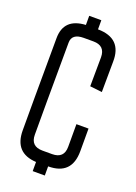

<svg xmlns="http://www.w3.org/2000/svg" viewBox="-133 -695 559 790"><g transform="rotate(20 146.5 -300.0)"><path d="M116 40V0Q20 -5 20 -104V-250L21 -507Q21 -595 116 -600V-640H169V-600Q275 -599 273 -496L272 -363L219 -369L220 -496Q220 -547 168 -547H126Q74 -547 74 -507L73 -250V-104Q73 -53 125 -53H167Q219 -53 219 -104V-203H272V-104Q272 0 169 0V40Z"/></g></svg>

Font: Karantina Light
Style: Regular
Weight: 300
Designer: Rony Koch
Foundry: Rony Koch
Version: Version 1.000; ttfautohint (v1.8.3)